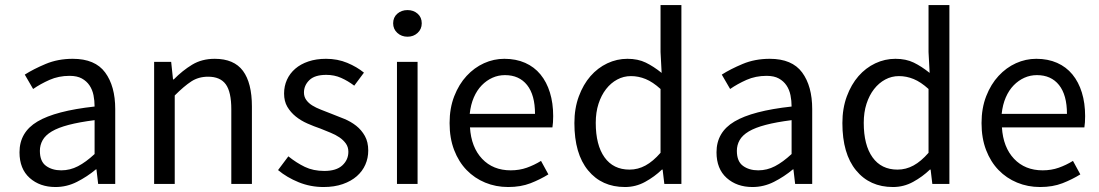

<svg xmlns="http://www.w3.org/2000/svg" viewBox="-20 -732 4375 764"><path d="M57.6 -126Q57.6 -206.1 129.2 -248.5Q200.7 -291 356.4 -308.1Q356.4 -331.1 352.1 -353Q347.7 -375 336.2 -392.1Q324.7 -409.2 305.7 -419.7Q286.6 -430.2 256.8 -430.2Q213.4 -430.2 177 -414.1Q140.6 -397.9 111.8 -377.9L78.6 -435.1Q112.8 -457 161.6 -477.5Q210.4 -498 269.5 -498Q358.4 -498 398.4 -443.6Q438.5 -389.2 438.5 -297.9V0H370.6L363.8 -58.1H361.8Q326.7 -28.8 286.1 -8.3Q245.6 12.2 200.7 12.2Q138.7 12.2 98.1 -23.9Q57.6 -60.1 57.6 -126ZM138.7 -131.8Q138.7 -89.8 163.1 -72Q187.5 -54.2 223.6 -54.2Q258.8 -54.2 290.3 -70.6Q321.8 -86.9 356.4 -119.1V-253.9Q295.4 -246.1 253.4 -235.1Q211.4 -224.1 186 -209Q160.6 -193.8 149.7 -174.3Q138.7 -154.8 138.7 -131.8Z M593.3 -485.8H661.1L668.5 -416H671.4Q706.1 -451.2 744.6 -474.6Q783.2 -498 834.5 -498Q911.1 -498 946.8 -450Q982.4 -401.9 982.4 -308.1V0H900.4V-296.9Q900.4 -366.2 878.4 -396.5Q856.4 -426.8 808.1 -426.8Q770 -426.8 741.2 -408Q712.4 -389.2 675.3 -352.1V0H593.3Z M1127.4 -109.9Q1159.7 -84 1193.1 -67.9Q1226.6 -51.8 1270.5 -51.8Q1318.4 -51.8 1342.3 -74Q1366.2 -96.2 1366.2 -127.9Q1366.2 -147 1356.2 -160.9Q1346.2 -174.8 1330.8 -185.3Q1315.4 -195.8 1295.4 -203.9Q1275.4 -211.9 1255.4 -220.2Q1229.5 -229 1203.4 -240.5Q1177.2 -252 1156.7 -268.6Q1136.2 -285.2 1123.3 -307.1Q1110.4 -329.1 1110.4 -359.9Q1110.4 -389.2 1121.8 -414.6Q1133.3 -439.9 1154.8 -458.5Q1176.3 -477.1 1207.3 -487.5Q1238.3 -498 1277.3 -498Q1323.2 -498 1361.8 -481.9Q1400.4 -465.8 1428.2 -442.9L1389.6 -391.1Q1364.3 -410.2 1337.4 -422.1Q1310.5 -434.1 1278.3 -434.1Q1232.4 -434.1 1210.9 -413.1Q1189.5 -392.1 1189.5 -363.8Q1189.5 -347.2 1198.5 -334.5Q1207.5 -321.8 1222.4 -312.5Q1237.3 -303.2 1256.8 -295.7Q1276.4 -288.1 1297.4 -279.8Q1323.2 -270 1349.9 -259Q1376.5 -248 1397.5 -231.4Q1418.5 -214.8 1431.9 -190.9Q1445.3 -167 1445.3 -132.8Q1445.3 -103 1433.8 -76.9Q1422.4 -50.8 1399.9 -31Q1377.4 -11.2 1344 0.5Q1310.5 12.2 1267.6 12.2Q1215.3 12.2 1168.5 -6.8Q1121.6 -25.9 1086.4 -55.2Z M1601.6 -585.9Q1577.6 -585.9 1561 -601.1Q1544.4 -616.2 1544.4 -639.2Q1544.4 -663.1 1561 -677.5Q1577.6 -691.9 1601.6 -691.9Q1625.5 -691.9 1641.8 -677.5Q1658.2 -663.1 1658.2 -639.2Q1658.2 -616.2 1641.8 -601.1Q1625.5 -585.9 1601.6 -585.9ZM1559.6 -485.8H1641.6V0H1559.6Z M1769 -242.2Q1769 -301.8 1787.6 -349.4Q1806.2 -397 1836.7 -429.9Q1867.2 -462.9 1906 -480.5Q1944.8 -498 1986.8 -498Q2033.2 -498 2069.6 -481.9Q2106 -465.8 2130.6 -435.8Q2155.3 -405.8 2168.2 -363.8Q2181.2 -321.8 2181.2 -270Q2181.2 -243.2 2178.2 -225.1H1850.1Q1855 -146 1898.4 -100.1Q1941.9 -54.2 2012.2 -54.2Q2046.9 -54.2 2076.4 -64.7Q2106 -75.2 2132.8 -91.8L2162.1 -38.1Q2129.9 -18.1 2091.1 -2.9Q2052.2 12.2 2002 12.2Q1953.1 12.2 1910.6 -5.4Q1868.2 -22.9 1836.7 -55.4Q1805.2 -87.9 1787.1 -135Q1769 -182.1 1769 -242.2ZM2108.9 -278.8Q2108.9 -354 2077.4 -393.6Q2045.9 -433.1 1989.3 -433.1Q1962.9 -433.1 1939.5 -422.6Q1916 -412.1 1897 -392.6Q1877.9 -373 1865.5 -344.5Q1853 -315.9 1849.1 -278.8Z M2265.6 -242.2Q2265.6 -300.8 2283.2 -348.4Q2300.8 -396 2329.6 -429Q2358.4 -461.9 2396.5 -480Q2434.6 -498 2476.6 -498Q2518.6 -498 2549.6 -482.9Q2580.6 -467.8 2612.8 -441.9L2608.4 -524.9V-711.9H2691.4V0H2623.5L2616.7 -57.1H2613.8Q2584.5 -28.8 2547.1 -8.3Q2509.8 12.2 2466.8 12.2Q2374.5 12.2 2320.1 -54Q2265.6 -120.1 2265.6 -242.2ZM2350.6 -243.2Q2350.6 -154.8 2385.5 -106Q2420.4 -57.1 2484.9 -57.1Q2518.6 -57.1 2548.6 -73.5Q2578.6 -89.8 2608.4 -124V-377.9Q2577.6 -405.8 2549.1 -417.5Q2520.5 -429.2 2490.7 -429.2Q2461.4 -429.2 2436 -415.5Q2410.6 -401.9 2391.6 -377.4Q2372.6 -353 2361.6 -319.1Q2350.6 -285.2 2350.6 -243.2Z M2831.1 -126Q2831.1 -206.1 2902.6 -248.5Q2974.1 -291 3129.9 -308.1Q3129.9 -331.1 3125.5 -353Q3121.1 -375 3109.6 -392.1Q3098.1 -409.2 3079.1 -419.7Q3060.1 -430.2 3030.3 -430.2Q2986.8 -430.2 2950.4 -414.1Q2914.1 -397.9 2885.3 -377.9L2852.1 -435.1Q2886.2 -457 2935.1 -477.5Q2983.9 -498 3043 -498Q3131.8 -498 3171.9 -443.6Q3211.9 -389.2 3211.9 -297.9V0H3144L3137.2 -58.1H3135.3Q3100.1 -28.8 3059.6 -8.3Q3019 12.2 2974.1 12.2Q2912.1 12.2 2871.6 -23.9Q2831.1 -60.1 2831.1 -126ZM2912.1 -131.8Q2912.1 -89.8 2936.5 -72Q2960.9 -54.2 2997.1 -54.2Q3032.2 -54.2 3063.7 -70.6Q3095.2 -86.9 3129.9 -119.1V-253.9Q3068.8 -246.1 3026.9 -235.1Q2984.9 -224.1 2959.5 -209Q2934.1 -193.8 2923.1 -174.3Q2912.1 -154.8 2912.1 -131.8Z M3332 -242.2Q3332 -300.8 3349.6 -348.4Q3367.2 -396 3396 -429Q3424.8 -461.9 3462.9 -480Q3501 -498 3543 -498Q3585 -498 3616 -482.9Q3647 -467.8 3679.2 -441.9L3674.8 -524.9V-711.9H3757.8V0H3689.9L3683.1 -57.1H3680.2Q3650.9 -28.8 3613.5 -8.3Q3576.2 12.2 3533.2 12.2Q3440.9 12.2 3386.5 -54Q3332 -120.1 3332 -242.2ZM3417 -243.2Q3417 -154.8 3451.9 -106Q3486.8 -57.1 3551.3 -57.1Q3585 -57.1 3615 -73.5Q3645 -89.8 3674.8 -124V-377.9Q3644 -405.8 3615.5 -417.5Q3586.9 -429.2 3557.1 -429.2Q3527.8 -429.2 3502.4 -415.5Q3477.1 -401.9 3458 -377.4Q3439 -353 3428 -319.1Q3417 -285.2 3417 -243.2Z M3885.7 -242.2Q3885.7 -301.8 3904.3 -349.4Q3922.9 -397 3953.4 -429.9Q3983.9 -462.9 4022.7 -480.5Q4061.5 -498 4103.5 -498Q4149.9 -498 4186.3 -481.9Q4222.7 -465.8 4247.3 -435.8Q4272 -405.8 4284.9 -363.8Q4297.9 -321.8 4297.9 -270Q4297.9 -243.2 4294.9 -225.1H3966.8Q3971.7 -146 4015.1 -100.1Q4058.6 -54.2 4128.9 -54.2Q4163.6 -54.2 4193.1 -64.7Q4222.7 -75.2 4249.5 -91.8L4278.8 -38.1Q4246.6 -18.1 4207.8 -2.9Q4168.9 12.2 4118.7 12.2Q4069.8 12.2 4027.3 -5.4Q3984.9 -22.9 3953.4 -55.4Q3921.9 -87.9 3903.8 -135Q3885.7 -182.1 3885.7 -242.2ZM4225.6 -278.8Q4225.6 -354 4194.1 -393.6Q4162.6 -433.1 4106 -433.1Q4079.6 -433.1 4056.2 -422.6Q4032.7 -412.1 4013.7 -392.6Q3994.6 -373 3982.2 -344.5Q3969.7 -315.9 3965.8 -278.8Z"/></svg>

Font: Pyidaungsu Numbers
Style: Regular
Weight: 400
Designer: Sun Tun
Foundry: MCF
Version: Version 2.053; ttfautohint (v1.8.2)